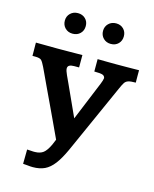

<svg xmlns="http://www.w3.org/2000/svg" viewBox="-130 -733 816 1017"><g transform="rotate(15 278.0 -225.0)"><path d="M148.9 200.2Q135.7 200.2 119.4 198.2Q103 196.3 95.2 196.3L96.2 117.7Q105.5 117.7 118.2 118.9Q130.9 120.1 140.1 119.6Q167.5 119.1 184.6 106.2Q201.7 93.3 218.3 58.1L231 27.8Q231 27.8 219.5 3.2Q208 -21.5 189.7 -60.8Q171.4 -100.1 150.4 -144.5Q129.4 -189 110.4 -229.2Q91.3 -269.5 78.9 -296.6Q66.4 -323.7 64.5 -327.1Q52.7 -351.6 44.4 -360.1Q36.1 -368.7 10.3 -368.7H-4.9Q-4.9 -371.1 -4.9 -381.6Q-4.9 -392.1 -5.1 -405Q-5.4 -418 -5.4 -428.2Q-5.4 -438.5 -5.4 -441.4Q27.8 -441.4 57.9 -440.9Q87.9 -440.4 111.8 -440.4Q140.6 -440.4 174.1 -440.7Q207.5 -440.9 249.5 -441.4V-373.5H222.2Q205.6 -373.5 196.5 -368.4Q187.5 -363.3 187.5 -351.6Q187.5 -340.3 198.2 -317.1Q209 -293.9 216.8 -276.9L294.4 -106.4L382.3 -320.3Q390.6 -340.3 392.1 -353Q390.1 -365.2 378.2 -369.4Q366.2 -373.5 333 -373.5V-441.4Q363.3 -440.9 387.7 -440.7Q412.1 -440.4 437 -440.4Q468.8 -440.4 497.8 -440.7Q526.9 -440.9 560.1 -441.4Q560.1 -438.5 560.1 -428.7Q560.1 -418.9 560.1 -407Q560.1 -395 560.3 -385.5Q560.5 -376 560.5 -373.5Q533.2 -373.5 520 -369.4Q506.8 -365.2 499.8 -354.5Q492.7 -343.8 482.9 -321.3L311.5 61.5Q287.6 113.8 264.4 144Q241.2 174.3 213.9 187.3Q186.5 200.2 148.9 200.2ZM169.4 -537.1Q144.5 -537.1 128.4 -553.2Q112.3 -569.3 112.3 -593.8Q112.3 -618.2 128.7 -634Q145 -649.9 169.9 -649.9Q194.8 -649.9 210.9 -634.3Q227.1 -618.7 227.1 -593.8Q227.1 -568.8 210.9 -553Q194.8 -537.1 169.4 -537.1ZM378.9 -537.1Q354 -537.1 337.9 -553.2Q321.8 -569.3 321.8 -593.8Q321.8 -617.7 338.1 -633.8Q354.5 -649.9 379.4 -649.9Q404.3 -649.9 420.2 -634Q436 -618.2 436 -593.8Q436 -569.3 420.2 -553.2Q404.3 -537.1 378.9 -537.1Z"/></g></svg>

Font: Kameron SemiBold
Style: Regular
Weight: 600
Designer: Vernon Adams
Foundry: Vernon Adams
Version: Version 1.100